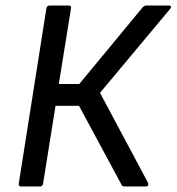

<svg xmlns="http://www.w3.org/2000/svg" viewBox="-20 -675 639 695"><path d="M57 0Q46 0 48 -11L148 -645Q150 -655 160 -655H229Q239 -655 237 -645L193 -371H267L496 -648Q502 -655 511 -655H592Q597 -655 598.5 -652Q600 -649 596 -643L342 -339L516 -13Q518 -8 516 -4Q514 0 508 0H430Q422 0 419 -8L266 -292H181L136 -11Q134 0 125 0Z"/></svg>

Font: Sofia Sans Semi Condensed Medium
Style: Italic
Weight: 500
Italic angle: -9°
Version: Version 4.100